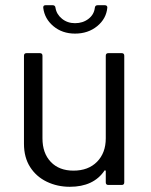

<svg xmlns="http://www.w3.org/2000/svg" viewBox="-20 -710 579 737"><path d="M396 -506H447Q457 -506 457 -496V-10Q457 0 447 0H396Q386 0 386 -10V-53Q386 -55 384 -56Q382 -57 381 -55Q339 7 248 7Q200 7 159.5 -12.5Q119 -32 95.5 -69Q72 -106 72 -158V-496Q72 -506 82 -506H133Q143 -506 143 -496V-179Q143 -122 175 -88.5Q207 -55 262 -55Q319 -55 352.5 -89Q386 -123 386 -179V-496Q386 -506 396 -506ZM146 -680V-682Q146 -690 155 -690H182Q192 -690 193 -680Q197 -655 218 -638Q239 -621 268 -621Q298 -621 319.5 -637.5Q341 -654 344 -680Q345 -690 355 -690H382Q392 -690 392 -681Q388 -638 353 -609.5Q318 -581 268 -581Q219 -581 185 -609.5Q151 -638 146 -680Z"/></svg>

Font: Barlow
Style: Regular
Weight: 400
Designer: Jeremy Tribby
Foundry: Tribby Type
Version: Version 1.408;December 10, 2018;FontCreator 11.5.0.2430 64-b